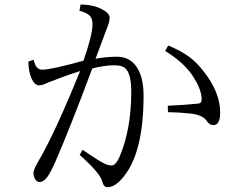

<svg xmlns="http://www.w3.org/2000/svg" viewBox="-20 -800 1040 832"><path d="M341.8 -537.1Q380.9 -648.4 380.9 -696.3Q380.9 -721.7 366.2 -734.4Q353.5 -745.6 324.2 -753.4L329.1 -780.3Q384.3 -780.3 423.3 -759.3Q455.1 -742.2 455.1 -723.1Q455.1 -705.6 442.9 -676.3Q424.8 -629.4 394 -545.4Q440.4 -554.2 486.8 -554.2Q543.9 -554.2 573.7 -507.3Q602.1 -463.9 602.1 -385.3Q602.1 -139.2 515.1 -33.7Q479.5 11.2 445.8 11.2Q429.2 11.2 422.9 -13.7Q416 -47.4 325.2 -128.9L337.9 -150.9Q415.5 -97.2 441.9 -86.9Q453.6 -83 463.9 -83Q481 -83 497.1 -118.2Q548.8 -238.3 548.8 -402.8Q548.8 -481.4 522.5 -504.4Q508.3 -517.1 475.1 -517.1Q434.1 -517.1 379.9 -503.4Q284.2 -247.1 221.2 -102.1Q198.7 -50.8 183.6 -31.2Q168 -11.2 150.9 -11.2Q141.6 -11.2 133.8 -21.5Q125 -32.7 125 -51.3Q125 -64.5 147.9 -104Q217.3 -221.7 327.1 -492.2Q259.8 -470.7 186 -441.4Q164.1 -430.2 148.9 -430.2Q130.4 -430.2 116.7 -460Q103.5 -489.3 103 -533.2L126 -541Q134.3 -498 163.1 -498Q201.7 -498 341.8 -537.1ZM707 -341.8Q785.2 -345.2 838.9 -351.1Q854 -352.5 854 -369.1Q854 -414.1 811 -477.1Q773.4 -531.2 695.8 -579.1L709 -603Q766.6 -578.6 800.3 -553.2Q831.1 -530.3 858.9 -495.1Q934.1 -402.3 934.1 -312Q934.1 -257.8 904.3 -257.8Q887.2 -257.8 875 -276.9Q857.9 -302.2 804.2 -308.1Q760.3 -313 708 -314Z"/></svg>

Font: I.MingCP
Style: Regular
Weight: 400
Designer: I.Font Project
Version: Version 8.000; Sep 06, 2022